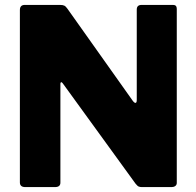

<svg xmlns="http://www.w3.org/2000/svg" viewBox="-20 -762 800 782"><path d="M685 -742Q700 -742 700 -726V-17Q700 -9 694 -4.5Q688 0 679 0H558Q551 0 545.5 -2Q540 -4 532 -14L236 -422Q232 -428 229 -427Q226 -426 226 -421V-20Q227 0 204 0H83Q61 0 61 -19V-721Q61 -742 81 -742H224Q236 -742 242 -739Q248 -736 255 -726L521 -351Q528 -342 532.5 -343Q537 -344 537 -355V-723Q537 -742 557 -742Z"/></svg>

Font: Libre Franklin ExtraBold
Style: Regular
Weight: 800
Designer: Pablo Impallari, Rodrigo Fuenzalida, Nhung Nguyen
Foundry: Impallari Type
Version: Version 3.000